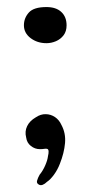

<svg xmlns="http://www.w3.org/2000/svg" viewBox="-20 -454 295 558"><path d="M115 -328.5Q88.5 -328.5 69 -343.2Q49.5 -358 49.5 -380.5Q49.5 -401.5 63.8 -417.5Q78 -433.5 115 -433.5Q143 -433.5 158.2 -419.2Q173.5 -405 173.5 -380.5Q173.5 -363 164.8 -351.5Q156 -340 142.5 -334.2Q129 -328.5 115 -328.5ZM93 82.5Q85.5 78.5 87.8 70.8Q90 63 95 54Q104.5 42.5 111.2 27.2Q118 12 119.5 -0.5Q121.5 -8.5 121.2 -14Q121 -19.5 118 -21Q114.5 -22.5 109.2 -21.5Q104 -20.5 96 -20.5Q81.5 -20.5 69.8 -29.8Q58 -39 56 -54.5Q51.5 -72 58.8 -87.2Q66 -102.5 84 -113Q98 -122.5 112.8 -122.2Q127.5 -122 139.8 -113.8Q152 -105.5 158.5 -91Q171.5 -67 169 -38.2Q166.5 -9.5 154 22Q147.5 39 137 53.5Q126.5 68 116.5 74.5Q110.5 80.5 104.2 83Q98 85.5 93 82.5Z"/></svg>

Font: Gluten Thin Light
Style: Regular
Weight: 300
Version: Version 1.300